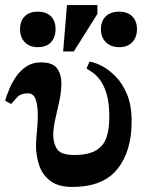

<svg xmlns="http://www.w3.org/2000/svg" viewBox="-38 -724 579 757"><path d="M247 13Q191 13 159.5 -11.5Q128 -36 116 -73.5Q104 -111 104 -148Q104 -171 107.5 -205Q111 -239 111 -272Q111 -306 103 -331Q95 -356 72 -356Q44 -356 29.5 -340.5Q15 -325 6 -314L-18 -327Q-12 -347 -1.5 -372.5Q9 -398 25.5 -422Q42 -446 66 -462Q90 -478 123 -478Q170 -478 187 -454.5Q204 -431 204 -395Q204 -363 196 -326Q188 -289 180 -254Q172 -219 172 -192Q172 -158 187.5 -135.5Q203 -113 254 -113Q313 -113 343 -132.5Q373 -152 383 -185.5Q393 -219 393 -262Q393 -316 383 -351Q373 -386 358 -406.5Q343 -427 328 -437.5Q313 -448 303 -454L315 -481Q333 -479 360.5 -465.5Q388 -452 416 -424.5Q444 -397 462.5 -353Q481 -309 481 -245Q481 -127 424.5 -57Q368 13 247 13ZM253 -521H211L226 -704H346V-669ZM432 -538Q399 -538 379.5 -557.5Q360 -577 360 -609Q360 -641 379 -659.5Q398 -678 432 -678Q465 -678 483.5 -659.5Q502 -641 502 -609Q502 -577 483.5 -557.5Q465 -538 432 -538ZM111 -538Q79 -538 60 -557.5Q41 -577 41 -609Q41 -641 59.5 -659.5Q78 -678 111 -678Q145 -678 163 -659.5Q181 -641 181 -609Q181 -577 163 -557.5Q145 -538 111 -538Z"/></svg>

Font: STIX Two Text
Style: Bold
Weight: 700
Designer: Ross Mills, John Hudson & Paul Hanslow, Tiro Typeworks Ltd; with prior portions MicroPress Inc., and Coen Hoffman.
Foundry: Tiro Typeworks Ltd
Version: Version 2.13 b171